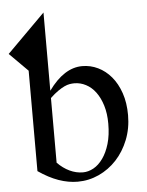

<svg xmlns="http://www.w3.org/2000/svg" viewBox="-56 -737 607 794"><g transform="rotate(-5 248.0 -340.5)"><path d="M381.3 -213.9Q381.3 -255.9 371.1 -289.1Q360.8 -322.3 343.8 -345.2Q326.7 -368.2 303.7 -380.1Q280.8 -392.1 255.4 -392.1Q246.6 -392.1 236.3 -390.4Q226.1 -388.7 214.1 -383.1Q202.1 -377.4 187.3 -367.2Q172.4 -356.9 154.3 -339.8V-71.3Q177.7 -47.4 204.6 -34.7Q231.4 -22 259.8 -22Q281.7 -22 303.5 -33.9Q325.2 -45.9 342.5 -70.1Q359.9 -94.2 370.6 -130.1Q381.3 -166 381.3 -213.9ZM465.8 -241.7Q465.8 -186.5 447 -139.4Q428.2 -92.3 396.5 -58.1Q364.7 -23.9 322.8 -4.6Q280.8 14.6 234.9 14.6Q196.3 14.6 156 0.5Q115.7 -13.7 72.3 -43.5V-460.4L-3.9 -536.6L154.3 -694.8V-370.1Q218.8 -460 294.4 -460Q328.6 -460 359.6 -445.1Q390.6 -430.2 414.3 -402.1Q438 -374 451.9 -333.5Q465.8 -293 465.8 -241.7Z"/></g></svg>

Font: Doulos SIL Compact
Style: Regular
Weight: 400
Designer: Walt Agee, Victor Gaultney, Peter Martin, Debbi Hosken
Foundry: SIL International
Version: Version 4.110; 2011; Maintenance release ; LnSpcTght